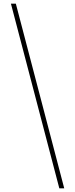

<svg xmlns="http://www.w3.org/2000/svg" viewBox="-20 -819 413 1055"><path d="M67 -799 333 216H306L40 -799Z"/></svg>

Font: Noto Sans Sinhala UI Thin
Style: Regular
Weight: 100
Designer: Jelle Bosma - Monotype Design Team
Foundry: Monotype Imaging Inc.
Version: Version 2.006; ttfautohint (v1.8.4.7-5d5b)